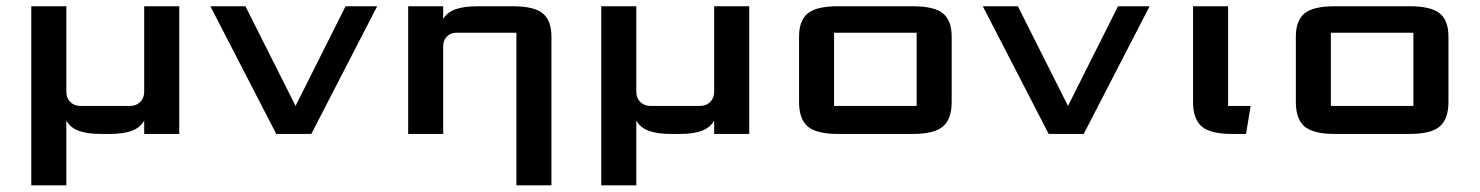

<svg xmlns="http://www.w3.org/2000/svg" viewBox="-20 -420 4640 602"><path d="M297.9 0Q252.9 0 226.6 -10Q200.2 -20 188 -42V161.1H78.1V-400.4H188V-131.8Q188 -112.8 200.4 -100.3Q212.9 -87.9 231.9 -87.9H388.2Q407.2 -87.9 419.7 -100.3Q432.1 -112.8 432.1 -131.8V-400.4H542V0H432.1V-42Q419.9 -20 393.6 -10Q367.2 0 322.3 0Z M906.7 -87.9 1063.5 -400.4H1162.6L956.1 0H846.2L639.6 -400.4H749.5Z M1369.6 0H1259.8V-400.4H1369.6V-360.8Q1381.8 -381.3 1408.2 -390.9Q1434.6 -400.4 1479.5 -400.4H1586.9Q1654.8 -400.4 1681.9 -377.9Q1709 -355.5 1709 -305.2V161.1H1599.1V-317.4H1411.1Q1393.1 -317.4 1381.3 -305.7Q1369.6 -293.9 1369.6 -275.9Z M2085 0Q2040 0 2013.7 -10Q1987.3 -20 1975.1 -42V161.1H1865.2V-400.4H1975.1V-131.8Q1975.1 -112.8 1987.5 -100.3Q2000 -87.9 2019 -87.9H2175.3Q2194.3 -87.9 2206.8 -100.3Q2219.2 -112.8 2219.2 -131.8V-400.4H2329.1V0H2219.2V-42Q2207 -20 2180.7 -10Q2154.3 0 2109.4 0Z M2854 -317.4H2595.2V-87.9H2854ZM2963.9 -100.1Q2963.9 -46.9 2936.5 -23.4Q2909.2 0 2841.8 0H2607.4Q2540 0 2512.7 -23.4Q2485.4 -46.9 2485.4 -100.1V-305.2Q2485.4 -355.5 2512.5 -377.9Q2539.6 -400.4 2607.4 -400.4H2841.8Q2909.7 -400.4 2936.8 -377.9Q2963.9 -355.5 2963.9 -305.2Z M3328.6 -87.9 3485.4 -400.4H3584.5L3377.9 0H3268.1L3061.5 -400.4H3171.4Z M3720.7 -400.4H3830.6V-87.9H3901.4L3886.7 0H3842.8Q3775.4 0 3748 -23.4Q3720.7 -46.9 3720.7 -100.1Z M4411.6 -317.4H4152.8V-87.9H4411.6ZM4521.5 -100.1Q4521.5 -46.9 4494.1 -23.4Q4466.8 0 4399.4 0H4165Q4097.7 0 4070.3 -23.4Q4043 -46.9 4043 -100.1V-305.2Q4043 -355.5 4070.1 -377.9Q4097.2 -400.4 4165 -400.4H4399.4Q4467.3 -400.4 4494.4 -377.9Q4521.5 -355.5 4521.5 -305.2Z"/></svg>

Font: Squarish Sans CT
Style: Regular
Weight: 400
Version: Version 0.9